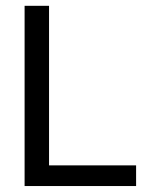

<svg xmlns="http://www.w3.org/2000/svg" viewBox="-20 -624 540 644"><path d="M62.5 -604.5H144.5V-69.3H436.5V0H62.5Z"/></svg>

Font: BabelStone Irk Bitig
Style: Regular
Weight: 400
Designer: Andrew West
Foundry: BabelStone
Version: Version 1.03 June 7, 2023